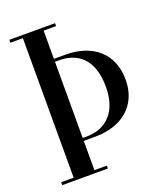

<svg xmlns="http://www.w3.org/2000/svg" viewBox="-131 -785 731 869"><g transform="rotate(-20 234.5 -350.0)"><path d="M234 -155C362 -155 451 -227 451 -350C451 -480 362 -550 234 -550H178V-686H238V-700H18V-686H78V-14H18V0H238V-14H178V-155ZM197 -536C284 -536 356 -488 356 -350C356 -232 292 -169 197 -169H178V-536Z"/></g></svg>

Font: Picaflor 36 pt
Style: Regular
Weight: 400
Designer: Ariel Martín Pérez
Foundry: Tunera Type Foundry
Version: Version 1.000;hotconv 1.0.109;makeotfexe 2.5.65596